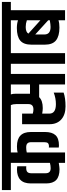

<svg xmlns="http://www.w3.org/2000/svg" viewBox="600 -1337 708 2016"><g transform="rotate(-90 954.0 -329.0)"><path d="M143 -203Q143 -151 196 -151Q223 -151 252 -159V-569H-34V-663H646V-569H361V-498Q382 -505 425 -505Q576 -505 576 -360V-209Q576 -137 543 -100.5Q510 -64 435 -64Q429 -64 413 -66V-170L427 -169Q452 -170 460.5 -181.5Q469 -193 469 -219V-357Q469 -382 456.5 -395Q444 -408 414.5 -408Q385 -408 361 -402V0H252V-66Q204 -58 186 -58Q109 -58 72.5 -92.5Q36 -127 36 -198V-360Q36 -505 186 -505Q194 -505 216 -502V-407L200 -408Q168 -408 155.5 -395Q143 -382 143 -356Z M869 -514Q869 -547 859 -569H579V-663H1273V-569H1186V0H1075V-272H942Q906 -234 827 -234Q803 -234 769 -240V-165Q769 -96 869 -96Q930 -96 990 -119V-15Q932 5 845 5Q758 5 708 -39.5Q658 -84 658 -162V-451H769V-339Q792 -332 813 -332Q869 -332 869 -384ZM1075 -368V-569H971Q978 -550 978 -514V-368Z M1292 -569H1205V-663H1491V-569H1404V0H1292Z M1423 -663H1942V-569H1855V0H1749V-69Q1719 -59 1672 -59Q1583 -59 1538 -95Q1493 -131 1493 -213V-352Q1493 -435 1536 -470.5Q1579 -506 1668 -506Q1713 -506 1749 -494V-569H1423ZM1679 -413Q1625 -413 1609 -385L1749 -259V-401Q1715 -413 1679 -413ZM1600 -217Q1600 -152 1679 -152Q1704 -152 1749 -160V-177L1600 -313Z"/></g></svg>

Font: Khand SemiBold
Style: Regular
Weight: 600
Designer: Devanagari: Sanchit Sawaria, Jyotish Sonowal; Latin: Satya Rajpurohit
Foundry: Indian Type Foundry
Version: Version 1.101;PS 1.0;hotconv 1.0.78;makeotf.lib2.5.61930; tt